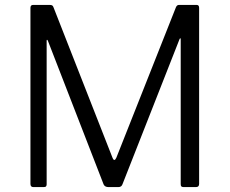

<svg xmlns="http://www.w3.org/2000/svg" viewBox="-20 -762 935 782"><path d="M116 0Q104 0 104 -13V-730Q104 -742 115 -742H182Q189 -742 192.5 -740Q196 -738 198 -732L438 -120Q442 -110 446 -110.5Q450 -111 454 -120L696 -731Q700 -742 709 -742H781Q791 -742 791 -730V-13Q791 0 778 0H728Q722 0 719 -2.5Q716 -5 716 -12V-602Q716 -607 714 -606Q712 -605 711 -602L479 -12Q475 0 462 0H422Q407 0 402 -11L175 -596Q173 -600 171.5 -600Q170 -600 170 -596V-11Q170 -6 167.5 -3Q165 0 158 0H116Z"/></svg>

Font: Libre Franklin Thin Light
Style: Regular
Weight: 300
Version: Version 3.000